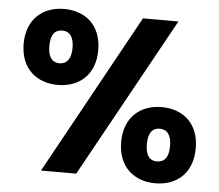

<svg xmlns="http://www.w3.org/2000/svg" viewBox="-52 -772 959 841"><g transform="rotate(5 428.0 -351.0)"><path d="M197 -714C104 -714 33 -656 33 -547C33 -438 104 -380 197 -380C291 -380 361 -438 361 -547C361 -656 291 -714 197 -714ZM146 -547C146 -598 165 -619 197 -619C228 -619 248 -598 248 -547C248 -498 228 -475 197 -475C165 -475 146 -498 146 -547ZM157 0H312L700 -703H544ZM496 -156C496 -46 567 12 660 12C754 12 824 -46 824 -156C824 -265 754 -323 660 -323C567 -323 496 -265 496 -156ZM609 -156C609 -206 628 -228 659 -228C691 -228 711 -206 711 -156C711 -105 691 -84 659 -84C628 -84 609 -105 609 -156Z"/></g></svg>

Font: Malmofest
Style: Bold
Weight: 700
Designer: Jonny Pinhorn (Poppins), Kolossal
Version: Version 1.004;Glyphs 3.1.2 (3151)